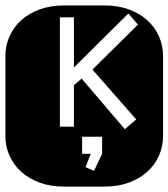

<svg xmlns="http://www.w3.org/2000/svg" viewBox="-22 -689 622 709"><path d="M325.2 -58.1 355 -121.1V-184.1H281.2V-121.1H313L293.9 -71.8ZM319.3 -432.1 487.3 -598.1 452.1 -639.2 251 -439.9V-625H199.2V-221.2H251V-374Q259.3 -380.9 265.4 -386.5Q271.5 -392.1 279.3 -398.9L439 -211.9L481 -248ZM364.3 -668.9Q413.6 -668.9 453.6 -654.3Q493.7 -639.6 521.7 -614.3Q549.8 -588.9 564.9 -554.9Q580.1 -521 580.1 -482.9V-186Q580.1 -147.9 564.9 -114Q549.8 -80.1 521.7 -54.7Q493.7 -29.3 453.6 -14.6Q413.6 0 364.3 0H213.9Q164.6 0 124.5 -14.6Q84.5 -29.3 56.4 -54.7Q28.3 -80.1 13.2 -114Q-2 -147.9 -2 -186V-482.9Q-2 -521 13.2 -554.9Q28.3 -588.9 56.4 -614.3Q84.5 -639.6 124.5 -654.3Q164.6 -668.9 213.9 -668.9Z"/></svg>

Font: Monofett
Style: Regular
Weight: 400
Designer: vernon adams
Foundry: vernon adams
Version: Version 1.000